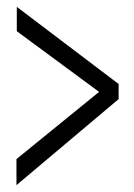

<svg xmlns="http://www.w3.org/2000/svg" viewBox="-20 -587 390 560"><path d="M28 -47V-123L269 -319L29 -496V-567L326 -342V-298Z"/></svg>

Font: Inconsolata ExtraCondensed
Style: Regular
Weight: 400
Width: 2
Monospace: yes
Designer: Raph Levien, Cyreal, Brenton Simpson
Foundry: Raph Levien, Cyreal, Google
Version: Version 3.001; ttfautohint (v1.8.2.53-6de2)